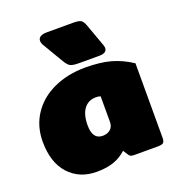

<svg xmlns="http://www.w3.org/2000/svg" viewBox="-134 -835 887 960"><g transform="rotate(-20 310.0 -355.5)"><path d="M247 -564 183 -672Q175 -685 175 -697Q175 -711 187 -718.5Q199 -726 220 -726H363Q394 -726 404.5 -718Q415 -710 423 -687L465 -571Q469 -559 469 -554Q469 -526 428 -526H321Q287 -526 274 -533Q261 -540 247 -564ZM15 -219Q15 -301 57 -364Q99 -427 173.5 -461Q248 -495 341 -495Q421 -495 476.5 -479.5Q532 -464 585 -429V-33Q585 -13 577.5 -6.5Q570 0 547 0H421Q410 0 404 -3Q398 -6 393 -14L377 -39Q348 -12 310 1.5Q272 15 219 15Q127 15 71 -46.5Q15 -108 15 -219ZM365 -197V-333Q356 -337 341 -337Q300 -337 277 -306.5Q254 -276 254 -219Q254 -144 308 -144Q333 -144 349 -158Q365 -172 365 -197Z"/></g></svg>

Font: Mitr
Style: Bold
Weight: 700
Designer: Thanarat Vachiruckul
Foundry: Cadson Demak
Version: Version 1.002